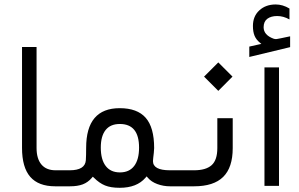

<svg xmlns="http://www.w3.org/2000/svg" viewBox="-20 -851 1365 877"><path d="M254.4 0H232.4Q155.8 0 118.2 -43.2Q80.6 -86.4 80.6 -175.8V-636.2H147V-175.3Q147 -126 169.2 -99.6Q191.4 -73.2 233.9 -73.2H254.4Q260.7 -73.2 263.9 -64.2Q267.1 -55.2 267.1 -40V-34.7Q267.1 0 254.4 0Z M771.5 0H756.8Q726.1 0 698.5 -10.3Q670.9 -20.5 655.3 -39.1L649.9 -45.4L644.5 -39.1Q605 6.8 526.9 6.8Q485.8 6.8 459.7 -3.9Q433.6 -14.6 409.7 -38.6L403.8 -43.9L398.9 -38.1Q381.8 -18.1 358.2 -9Q334.5 0 299.3 0H250Q237.3 0 237.3 -34.7V-40Q237.3 -50.3 238.8 -57.6Q240.2 -64.9 243.2 -69.1Q246.1 -73.2 250 -73.2H298.3Q368.7 -73.2 372.1 -119.1Q373.5 -142.1 373.5 -175.8Q373.5 -356.9 526.9 -356.9Q606.9 -356.9 645.5 -313Q684.1 -269 684.1 -174.8Q684.1 -166 682.6 -153.3Q681.2 -140.6 679.9 -129.9Q678.7 -119.1 678.7 -115.2Q678.7 -73.2 755.9 -73.2H771.5Q777.3 -73.2 780.8 -64.2Q784.2 -55.2 784.2 -40V-34.7Q784.2 -19 780.8 -9.5Q777.3 0 771.5 0ZM615.2 -176.8Q615.2 -284.7 527.3 -284.7Q484.4 -284.7 462.4 -257.1Q440.4 -229.5 440.4 -176.8Q440.4 -122.1 462.9 -92.8Q485.4 -63.5 527.8 -63.5Q570.3 -63.5 592.8 -92.8Q615.2 -122.1 615.2 -176.8Z M768.1 -73.2H866.7Q920.4 -73.2 946.5 -96.4Q972.7 -119.6 972.7 -174.8V-311H1043V-174.3Q1043 -85.9 999.5 -43Q956.1 0 866.2 0H768.1Q755.4 0 755.4 -34.7V-40Q755.4 -50.3 756.8 -57.6Q758.3 -64.9 761.2 -69.1Q764.2 -73.2 768.1 -73.2ZM912.1 -501 977.1 -565.9 1042 -501 977.1 -436Z M1188 -543H1254.4V-1.9H1188ZM1168 -655.3Q1150.4 -669.4 1142.8 -687.5Q1135.3 -705.6 1135.3 -732.4Q1135.3 -776.9 1164.6 -803.7Q1193.8 -830.6 1239.3 -830.6Q1271.5 -830.6 1302.2 -812V-762.2Q1274.4 -777.8 1246.1 -777.8Q1217.8 -777.8 1200.9 -765.1Q1184.1 -752.4 1184.1 -726.1Q1184.6 -690.9 1229.5 -674.3Q1235.8 -672.4 1240.2 -672.4Q1242.2 -672.4 1245.1 -672.9Q1253.9 -674.3 1264.2 -676.5Q1274.4 -678.7 1286.4 -681.2Q1298.3 -683.6 1305.2 -685.1V-635.7L1118.7 -590.8V-638.2L1166.5 -648.9L1173.8 -650.4Z"/></svg>

Font: Shabnam Light FD-WOL
Style: Light-FD-WOL
Weight: 300
Foundry: DejaVu fonts team - Redesigned by Saber Rastikerdar - Based on Vazir font
Version: Version 5.0.0